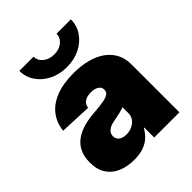

<svg xmlns="http://www.w3.org/2000/svg" viewBox="-210 -874 1008 1008"><g transform="rotate(-45 294.5 -369.5)"><path d="M201.2 9.3Q148.9 9.3 109.1 -7.8Q69.3 -24.9 46.9 -59.1Q24.4 -93.3 24.4 -146Q24.4 -189.9 39.6 -220.9Q54.7 -252 81.8 -271.5Q108.9 -291 145.3 -301.5Q181.6 -312 223.6 -314.9Q269 -318.4 296.6 -323.2Q324.2 -328.1 336.7 -337.2Q349.1 -346.2 349.1 -361.3V-363.3Q349.1 -375.5 341.6 -384.5Q334 -393.6 320.8 -398.4Q307.6 -403.3 289.1 -403.3Q270 -403.3 255.6 -397.9Q241.2 -392.6 232.4 -382.1Q223.6 -371.6 221.2 -355.5L43.5 -363.3Q49.3 -416.5 79.1 -455.8Q108.9 -495.1 162.8 -516.8Q216.8 -538.6 294.9 -538.6Q353.5 -538.6 399.9 -525.9Q446.3 -513.2 478.3 -489.3Q510.3 -465.3 526.9 -432.1Q543.5 -398.9 543.5 -357.9V0H356.4V-74.2H353.5Q336.4 -43.5 314 -25.4Q291.5 -7.3 263.4 1Q235.4 9.3 201.2 9.3ZM264.6 -113.8Q286.1 -113.8 305.9 -122.3Q325.7 -130.9 338.4 -147.2Q351.1 -163.6 351.1 -187.5V-230Q343.3 -227.5 335 -224.9Q326.7 -222.2 317.1 -220Q307.6 -217.8 296.6 -215.6Q285.6 -213.4 272.9 -210.9Q251.5 -207.5 237.1 -200.2Q222.7 -192.9 215.3 -182.1Q208 -171.4 208 -157.7Q208 -143.6 215.3 -133.8Q222.7 -124 235.4 -118.9Q248 -113.8 264.6 -113.8ZM294.4 -585Q239.7 -585 196.5 -606.7Q153.3 -628.4 128.2 -665.5Q103 -702.6 103 -748H208.5Q208.5 -718.8 232.9 -699Q257.3 -679.2 294.4 -679.2Q331.1 -679.2 355.2 -699Q379.4 -718.8 379.4 -748H485.8Q485.8 -702.6 460.7 -665.5Q435.5 -628.4 392.3 -606.7Q349.1 -585 294.4 -585Z"/></g></svg>

Font: Inter 24pt Black
Style: Regular
Weight: 900
Designer: Rasmus Andersson
Foundry: rsms
Version: Version 4.001;git-66647c0bb